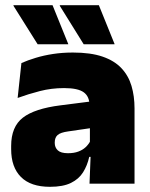

<svg xmlns="http://www.w3.org/2000/svg" viewBox="-20 -708 578 740"><path d="M325 0 330 -126 326.5 -130.5V-283.5L325 -301.5Q325 -336 302.8 -352.2Q280.5 -368.5 227 -368.5Q178.5 -368.5 133.8 -357Q89 -345.5 48 -330.5L62.5 -465Q87.5 -476 118 -485.2Q148.5 -494.5 184.5 -500Q220.5 -505.5 261 -505.5Q329.5 -505.5 375.2 -489.8Q421 -474 448 -445.2Q475 -416.5 486.8 -377Q498.5 -337.5 498.5 -290V0ZM172.5 12Q98.5 12 60.8 -25.8Q23 -63.5 23 -133V-145.5Q23 -219.5 68.2 -254.5Q113.5 -289.5 213 -302L338.5 -318L349 -217L242.5 -201.5Q213.5 -197.5 202.2 -187.8Q191 -178 191 -159V-157Q191 -139.5 202.8 -128.5Q214.5 -117.5 242 -117.5Q265 -117.5 281.8 -123.8Q298.5 -130 309.8 -140.5Q321 -151 327.5 -163.5L352.5 -103.5H324Q316.5 -70 300.2 -44Q284 -18 253.5 -3Q223 12 172.5 12ZM182.5 -688 243 -538.5V-537.5H125L32 -685.5V-688ZM361 -688 421.5 -538.5V-537.5H302.5L210.5 -685.5V-688Z"/></svg>

Font: Anek Latin Medium ExtraBold
Style: Regular
Weight: 800
Version: Version 1.003